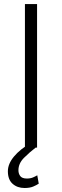

<svg xmlns="http://www.w3.org/2000/svg" viewBox="-20 -731 307 951"><path d="M163.6 -710.9V0H103.5V-710.9ZM130.4 -21 159.2 -2Q126 23.4 98.6 51Q71.3 78.6 71.3 112.3Q71.3 128.9 80.3 141.1Q89.4 153.3 113.3 153.3Q130.9 153.3 143.8 147.7Q156.7 142.1 164.6 137.2L171.9 178.7Q161.1 186 144.3 193.1Q127.4 200.2 101.6 200.2Q65.9 200.2 42.5 179.4Q19 158.7 19 117.2Q19 80.6 49.3 44.2Q79.6 7.8 130.4 -21Z"/></svg>

Font: Vazirmatn RD UI ExtraLight
Style: Regular
Weight: 200
Designer: Saber Rastikerdar
Foundry: Saber Rastikerdar
Version: Version 33.003